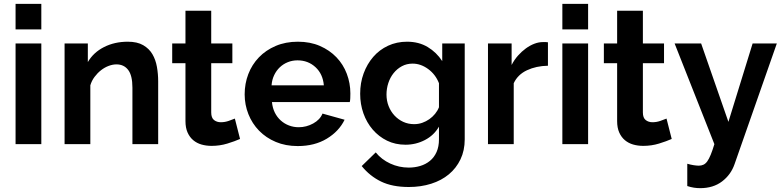

<svg xmlns="http://www.w3.org/2000/svg" viewBox="-20 -750 4074 999"><path d="M61 0V-524H195V0ZM61 -597V-730H195V-597Z M803 0H669V-294Q669 -357 647 -386Q625 -415 586 -415Q566 -415 545 -407Q524 -399 505.5 -384.5Q487 -370 472 -350Q457 -330 450 -306V0H316V-524H437V-427Q466 -477 521 -505Q576 -533 645 -533Q694 -533 725 -515Q756 -497 773 -468Q790 -439 796.5 -402Q803 -365 803 -327Z M1229 -27Q1202 -15 1163 -3Q1124 9 1081 9Q1053 9 1028.5 2Q1004 -5 985.5 -20.5Q967 -36 956 -60.5Q945 -85 945 -120V-421H876V-524H945V-694H1079V-524H1189V-421H1079V-165Q1079 -137 1093.5 -125.5Q1108 -114 1129 -114Q1150 -114 1170 -121Q1190 -128 1202 -133Z M1529 10Q1466 10 1415 -11.5Q1364 -33 1328 -70Q1292 -107 1272.5 -156Q1253 -205 1253 -259Q1253 -315 1272 -364.5Q1291 -414 1327 -451.5Q1363 -489 1414.5 -511Q1466 -533 1530 -533Q1594 -533 1644.5 -511Q1695 -489 1730.5 -452Q1766 -415 1784.5 -366Q1803 -317 1803 -264Q1803 -251 1802.5 -239Q1802 -227 1800 -219H1395Q1398 -188 1410 -164Q1422 -140 1441 -123Q1460 -106 1484 -97Q1508 -88 1534 -88Q1574 -88 1609.5 -107.5Q1645 -127 1658 -159L1773 -127Q1744 -67 1680.5 -28.5Q1617 10 1529 10ZM1665 -306Q1660 -365 1621.5 -400.5Q1583 -436 1528 -436Q1501 -436 1477.5 -426.5Q1454 -417 1436 -400Q1418 -383 1406.5 -359Q1395 -335 1393 -306Z M2090 3Q2037 3 1994 -18Q1951 -39 1919.5 -75.5Q1888 -112 1871 -160Q1854 -208 1854 -262Q1854 -319 1872 -368Q1890 -417 1922 -454Q1954 -491 1999 -512Q2044 -533 2098 -533Q2159 -533 2205 -505.5Q2251 -478 2281 -432V-524H2398V-25Q2398 33 2376 79Q2354 125 2315.5 157Q2277 189 2223.5 206Q2170 223 2107 223Q2021 223 1962.5 194.5Q1904 166 1862 114L1935 43Q1965 80 2010.5 101Q2056 122 2107 122Q2138 122 2166.5 113.5Q2195 105 2217 87Q2239 69 2251.5 41Q2264 13 2264 -25V-91Q2238 -46 2191 -21.5Q2144 3 2090 3ZM2135 -104Q2157 -104 2177 -111Q2197 -118 2214 -130Q2231 -142 2244 -158Q2257 -174 2264 -192V-317Q2246 -363 2207.5 -391Q2169 -419 2127 -419Q2096 -419 2071 -405.5Q2046 -392 2028 -369.5Q2010 -347 2000.5 -318Q1991 -289 1991 -258Q1991 -226 2002 -198Q2013 -170 2032.5 -149Q2052 -128 2078 -116Q2104 -104 2135 -104Z M2831 -408Q2770 -407 2722 -384.5Q2674 -362 2653 -317V0H2519V-524H2642V-412Q2656 -439 2675 -460.5Q2694 -482 2716 -498Q2738 -514 2760.5 -522.5Q2783 -531 2804 -531Q2815 -531 2820.5 -531Q2826 -531 2831 -530Z M2906 0V-524H3040V0ZM2906 -597V-730H3040V-597Z M3475 -27Q3448 -15 3409 -3Q3370 9 3327 9Q3299 9 3274.5 2Q3250 -5 3231.5 -20.5Q3213 -36 3202 -60.5Q3191 -85 3191 -120V-421H3122V-524H3191V-694H3325V-524H3435V-421H3325V-165Q3325 -137 3339.5 -125.5Q3354 -114 3375 -114Q3396 -114 3416 -121Q3436 -128 3448 -133Z M3556 102Q3573 107 3589 109.5Q3605 112 3616 112Q3629 112 3640 107Q3651 102 3660 89.5Q3669 77 3678 55Q3687 33 3697 0L3490 -524H3628L3770 -116L3896 -524H4022L3802 104Q3783 159 3737 194Q3691 229 3623 229Q3607 229 3590.5 226.5Q3574 224 3556 218Z"/></svg>

Font: PTCRaleway
Style: Bold
Weight: 700
Designer: Matt McInerney, Pablo Impallari, Rodrigo Fuenzalida
Foundry: Matt McInerney, Pablo Impallari, Rodrigo Fuenzalida
Version: Version 3.000g; ttfautohint (v1.5) -l 8 -r 28 -G 28 -x 14 -D